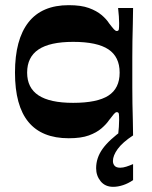

<svg xmlns="http://www.w3.org/2000/svg" viewBox="-20 -524 587 743"><path d="M246 11Q142 11 90 -52Q38 -115 38 -243Q38 -371 90 -437.5Q142 -504 246 -504Q294 -504 324 -493Q354 -482 373 -466Q392 -450 402 -434Q415 -417 421 -410.5Q427 -404 432 -404Q439 -404 440 -411Q441 -418 441 -434Q441 -444 440 -460.5Q439 -477 437 -493H495Q495 -464 494 -431.5Q493 -399 492.5 -366Q492 -333 492 -302Q492 -271 492 -243Q492 -217 492 -186.5Q492 -156 492.5 -124Q493 -92 494 -60.5Q495 -29 495 0H437Q439 -17 440 -33Q441 -49 441 -60Q441 -76 440 -83Q439 -90 432 -90Q427 -90 421 -83Q415 -76 402 -59Q392 -44 373 -27.5Q354 -11 324 0Q294 11 246 11ZM263 -126Q356 -126 399.5 -154Q443 -182 443 -243Q443 -304 399.5 -333Q356 -362 263 -362Q173 -362 129 -332.5Q85 -303 85 -243Q85 -184 129 -155Q173 -126 263 -126ZM418 199Q387 199 369.5 177.5Q352 156 352 127Q352 87 377 52Q402 17 458 -23L495 0Q454 27 435.5 52.5Q417 78 417 99Q417 110 423.5 117.5Q430 125 445 125Q456 125 468.5 121Q481 117 495 111V173Q476 186 456 192.5Q436 199 418 199Z"/></svg>

Font: Ojuju ExtraLight
Style: Bold
Weight: 700
Version: Version 1.000